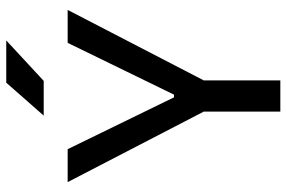

<svg xmlns="http://www.w3.org/2000/svg" viewBox="-174 -760 934 626"><g transform="rotate(-90 293.0 -447.0)"><path d="M242.2 0V-249.5L12.2 -693.4H119.6L288.6 -346.7H297.4L466.3 -693.4H573.7L343.8 -249.5V0ZM229 -771.5 336.4 -893.6H474.1L342.3 -771.5Z"/></g></svg>

Font: CaskaydiaCove NFP
Style: Regular
Weight: 400
Designer: Aaron Bell
Foundry: Saja Typeworks
Version: Version 2111.001; VTT 6.35;Nerd Fonts 3.1.1